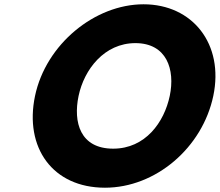

<svg xmlns="http://www.w3.org/2000/svg" viewBox="-20 -860 1024 895"><path d="M143.3 -413C92.7 -172 225.3 15 469.3 15C706.3 15 923.7 -172 974.3 -413C1025 -654 878.1 -840 649.1 -840C422.1 -840 194 -654 143.3 -413ZM346.3 -413C372.2 -536 466.1 -659 611.1 -659C757.1 -659 797.2 -536 771.3 -413C745.5 -290 657.6 -167 507.6 -167C353.6 -167 320.5 -290 346.3 -413Z"/></svg>

Font: Hussar
Style: BdOblTwo
Weight: 700
Foundry: Cannot Into Space Fonts
Version: Version 2.00